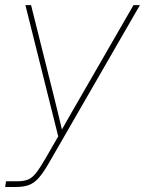

<svg xmlns="http://www.w3.org/2000/svg" viewBox="-41 -536 573 760"><path d="M-20.5 204.1 -17.1 181.6H25.9Q51.8 181.6 68.6 175.3Q85.4 168.9 100.6 150.1Q115.7 131.3 136.7 95.2L189.5 3.9L59.6 -515.6H82L169.9 -164.1Q178.7 -128.9 187.3 -93.8Q195.8 -58.6 204.1 -23.4Q224.1 -58.6 244.1 -93.8Q264.2 -128.9 284.7 -164.1L487.3 -515.6H512.7L156.2 103Q133.3 143.6 114.7 165.5Q96.2 187.5 75 195.8Q53.7 204.1 22.5 204.1Z"/></svg>

Font: Inter Display Thin
Style: Italic
Weight: 100
Italic angle: -9.39999°
Designer: Rasmus Andersson
Foundry: rsms
Version: Version 4.000;git-a52131595